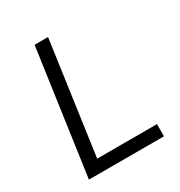

<svg xmlns="http://www.w3.org/2000/svg" viewBox="-163 -800 858 915"><g transform="rotate(-30 266.0 -343.0)"><path d="M233 -686 146 -67H475V0H62L159 -686Z"/></g></svg>

Font: Chivo Light Italic
Style: Regular
Weight: 300
Italic angle: -8.05°
Designer: Hector Gatti
Foundry: Omnibus-Type
Version: Version 1.007